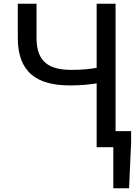

<svg xmlns="http://www.w3.org/2000/svg" viewBox="-20 -786 740 1025"><path d="M597 -86V-766H496V-424C464 -418 421 -413 363 -413C242 -413 175 -454 175 -584V-766H75V-584C75 -396 181 -330 354 -330C415 -330 458 -335 496 -341V0H585V219H669L680 -25V-86Z"/></svg>

Font: Kawkab Mono Light
Style: Bold
Weight: 400
Monospace: yes
Designer: Abdullah Arif
Foundry: Abdullah Arif
Version: Version 1.000;PS 000.500;hotconv 1.0.88;makeotf.lib2.5.64775